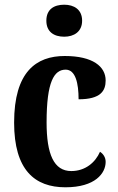

<svg xmlns="http://www.w3.org/2000/svg" viewBox="-20 -786 501 816"><path d="M253 -630C294 -630 329 -651 329 -698C329 -746 294 -766 253 -766C209 -766 177 -746 177 -698C177 -651 209 -630 253 -630ZM258 10C385 10 429 -50 429 -98C429 -117 419 -132 405 -141C385 -95 342 -59 283 -59C209 -59 178 -130 178 -266C178 -439 210 -490 259 -490C301 -490 314 -432 314 -364C408 -364 429 -400 429 -444C429 -503 375 -548 255 -548C134 -548 40 -481 40 -265C40 -63 128 10 258 10Z"/></svg>

Font: Noto Serif Tamil Condensed
Style: Bold Italic
Weight: 700
Width: 3
Italic angle: -12°
Designer: Indian Type Foundry, Tom Grace, and the Monotype Design Team
Foundry: Monotype Imaging Inc.
Version: Version 2.003